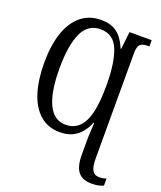

<svg xmlns="http://www.w3.org/2000/svg" viewBox="-171 -832 989 1179"><g transform="rotate(20 323.5 -242.5)"><path d="M569 240Q511 240 482.5 205.5Q454 171 454 93V0Q454 -31 456 -59Q458 -87 459 -117H455Q443 -84 420.5 -55Q398 -26 363.5 -8Q329 10 278 10Q201 10 148.5 -36Q96 -82 70 -165Q44 -248 44 -359Q44 -470 71 -552Q98 -634 152 -679.5Q206 -725 285 -725Q336 -725 368.5 -707.5Q401 -690 421.5 -661.5Q442 -633 455 -600H459L472 -714H617V-673H603Q586 -673 572 -668.5Q558 -664 550 -648.5Q542 -633 542 -598V84Q542 138 555.5 162.5Q569 187 601 187Q626 187 647 179V225Q636 231 617 235.5Q598 240 569 240ZM297 -45Q375 -45 413 -118.5Q451 -192 451 -358Q451 -506 418 -588Q385 -670 300 -670Q218 -670 181 -589.5Q144 -509 144 -358Q144 -205 182 -125Q220 -45 297 -45Z"/></g></svg>

Font: Noto Serif ExtraCondensed
Style: Regular
Weight: 400
Width: 2
Designer: Monotype Design Team
Foundry: Monotype Imaging Inc.
Version: Version 2.015